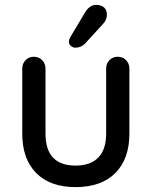

<svg xmlns="http://www.w3.org/2000/svg" viewBox="-20 -756 620 785"><path d="M509 -476V-210Q509 -106 451.5 -48.5Q394 9 289 9Q185 9 128 -48.5Q71 -106 71 -210V-476Q71 -496 84.5 -510Q98 -524 118 -524Q139 -524 152.5 -510Q166 -496 166 -476V-210Q166 -79 289 -79Q350 -79 382 -112Q414 -145 414 -210V-476Q414 -496 427.5 -510Q441 -524 461 -524Q482 -524 495.5 -510Q509 -496 509 -476ZM262 -587Q262 -595 268 -605L327 -704Q335 -718 346.5 -727Q358 -736 373 -736Q395 -736 406.5 -724.5Q418 -713 417 -694Q417 -676 402 -659L327 -577Q311 -561 287 -561Q279 -561 270 -568Q261 -575 262 -587Z"/></svg>

Font: Quicksand Medium
Style: Regular
Weight: 500
Designer: Andrew Paglinawan
Foundry: Andrew Paglinawan
Version: Version 3.000